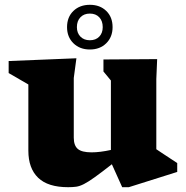

<svg xmlns="http://www.w3.org/2000/svg" viewBox="-20 -766 776 799"><path d="M287 -193Q287 -160.5 303.8 -146.2Q320.5 -132 361 -132Q396 -132 441.5 -142V-431L410.5 -468.5V-518.5L634 -520L630.5 -437V-145Q636.5 -141 653.2 -129.8Q670 -118.5 688.5 -106.5Q707 -94.5 717.5 -87.5V-50.5L516 13H488.5L445.5 -82.5Q401.5 -48 374.2 -28.5Q347 -9 329.2 0Q311.5 9 297 11Q282.5 13 263.5 13Q179.5 13 138.8 -26.2Q98 -65.5 98 -139V-414.5L16 -462V-512L298 -523.5L287 -441.5ZM354 -746Q396 -746 422.2 -720.5Q448.5 -695 448.5 -653Q448.5 -612 422.2 -586Q396 -560 354 -560Q312 -560 285.5 -586Q259 -612 259 -653Q259 -695 285.5 -720.5Q312 -746 354 -746ZM354 -598.5Q378.5 -598.5 393 -613.5Q407.5 -628.5 407.5 -653Q407.5 -679 393 -694.2Q378.5 -709.5 354 -709.5Q329.5 -709.5 314.8 -694.2Q300 -679 300 -653Q300 -628.5 314.8 -613.5Q329.5 -598.5 354 -598.5Z"/></svg>

Font: Newsreader 6pt
Style: Bold
Weight: 700
Designer: Hugues Gentile
Foundry: Production Type
Version: Version 1.003; ttfautohint (v1.8.3)